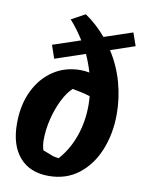

<svg xmlns="http://www.w3.org/2000/svg" viewBox="-85 -804 660 876"><g transform="rotate(10 245.0 -366.0)"><path d="M201 12Q114 12 66 -43.5Q18 -99 18 -199Q18 -285 49.5 -350.5Q81 -416 136 -452.5Q191 -489 261 -489Q282 -489 303 -485Q291 -526 273 -566L134 -519L113 -580L241 -623Q213 -669 177 -709L241 -744Q296 -706 338 -656L469 -700L490 -640L378 -602Q419 -538 439 -465.5Q459 -393 459 -320Q459 -229 428.5 -153.5Q398 -78 340 -33Q282 12 201 12ZM158 -99Q180 -91 197 -84Q214 -77 233 -76Q277 -125 301 -192.5Q325 -260 325 -337Q325 -358 323 -379Q304 -385 284 -389.5Q264 -394 241 -398Q216 -375 195.5 -333.5Q175 -292 163 -242.5Q151 -193 151 -146Q151 -121 158 -99Z"/></g></svg>

Font: Piazzolla
Style: Bold Italic
Weight: 700
Italic angle: -11.3°
Designer: Juan Pablo del Peral
Foundry: Huerta Tipografica
Version: Version 1.330